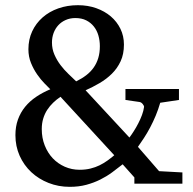

<svg xmlns="http://www.w3.org/2000/svg" viewBox="-20 -704 739 736"><path d="M211.9 -333Q196.8 -322.8 183.8 -310.3Q170.9 -297.9 161.1 -283Q151.4 -268.1 145.8 -249.8Q140.1 -231.4 140.1 -209Q140.1 -175.3 151.4 -146.7Q162.6 -118.2 182.1 -97.4Q201.7 -76.7 228.3 -64.9Q254.9 -53.2 285.2 -53.2Q308.1 -53.2 326.9 -57.9Q345.7 -62.5 361.6 -70.3Q377.4 -78.1 391.4 -88.1Q405.3 -98.1 418 -108.9ZM362.8 -526.9Q362.8 -548.3 357.2 -567.9Q351.6 -587.4 339.8 -602.3Q328.1 -617.2 310.5 -626Q293 -634.8 269 -634.8Q248.5 -634.8 231.9 -627.4Q215.3 -620.1 203.6 -607.4Q191.9 -594.7 185.5 -577.6Q179.2 -560.5 179.2 -541Q179.2 -516.1 188.7 -494.4Q198.2 -472.7 212.2 -454.3Q226.1 -436 242.2 -420.7Q258.3 -405.3 272 -392.1Q293.9 -402.8 310.8 -415.8Q327.6 -428.7 339.1 -445.1Q350.6 -461.4 356.7 -481.7Q362.8 -502 362.8 -526.9ZM495.1 0V-23.9L450.2 -74.2Q430.7 -58.6 409.7 -43.2Q388.7 -27.8 364.3 -15.6Q339.8 -3.4 311 4.4Q282.2 12.2 247.1 12.2Q204.1 12.2 166.3 -2.7Q128.4 -17.6 100.1 -43.9Q71.8 -70.3 55.4 -106.7Q39.1 -143.1 39.1 -186Q39.1 -218.8 48.8 -245.8Q58.6 -272.9 76.4 -294.7Q94.2 -316.4 118.9 -333Q143.6 -349.6 172.9 -361.8Q164.6 -370.1 150.4 -384.5Q136.2 -398.9 122.6 -418.5Q108.9 -438 98.9 -462.4Q88.9 -486.8 88.9 -515.1Q88.9 -552.7 103.3 -583.7Q117.7 -614.7 143.3 -637.2Q168.9 -659.7 203.6 -671.9Q238.3 -684.1 278.8 -684.1Q316.9 -684.1 349.1 -672.6Q381.3 -661.1 404.8 -641.1Q428.2 -621.1 441.7 -593.5Q455.1 -565.9 455.1 -533.2Q455.1 -496.6 442.4 -469.2Q429.7 -441.9 408.9 -421.4Q388.2 -400.9 361.8 -385.5Q335.4 -370.1 308.1 -357.9L476.1 -176.8Q483.9 -187 492.9 -201.2Q502 -215.3 510 -231Q518.1 -246.6 524.2 -262.9Q530.3 -279.3 532.2 -293.9Q532.7 -298.3 527.1 -305.2Q521.5 -312 515.1 -313L460.9 -320.8V-362.8H666V-320.8L594.2 -310.1Q586.9 -284.7 576.9 -260.7Q566.9 -236.8 555.4 -215.1Q543.9 -193.4 531.7 -174.8Q519.5 -156.2 508.8 -141.1L589.8 -47.9L679.2 -43V0Z"/></svg>

Font: Charis SIL Cyr
Style: Regular
Weight: 400
Foundry: SIL International
Version: Version 5.000